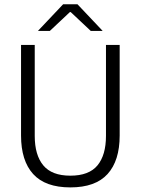

<svg xmlns="http://www.w3.org/2000/svg" viewBox="-20 -844 642 876"><path d="M301 11Q186.5 11 131.2 -50Q76 -111 76 -225.5V-639H138.5V-224Q138.5 -136.5 177.5 -89.5Q216.5 -42.5 301 -42.5Q386 -42.5 424.8 -89.5Q463.5 -136.5 463.5 -224V-639H526V-225.5Q526 -111 470.8 -50Q415.5 11 301 11ZM154 -704 268 -824.5H333.5L447.5 -704V-703H394L302.5 -789H299L207.5 -703H154Z"/></svg>

Font: Anek Malayalam Light
Style: Regular
Weight: 300
Version: Version 1.003